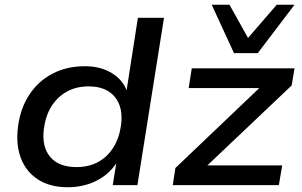

<svg xmlns="http://www.w3.org/2000/svg" viewBox="-20 -780 1273 809"><path d="M266 9Q191 9 140.5 -23.5Q90 -56 68 -113.5Q46 -171 56 -247Q66 -324 103.5 -381Q141 -438 201 -469.5Q261 -501 338 -501Q404 -501 452 -471.5Q500 -442 517 -390H512L561 -705H671L559 0H455L472 -105H478Q457 -68 424.5 -42.5Q392 -17 351.5 -4Q311 9 266 9ZM302 -76Q355 -76 394.5 -98Q434 -120 458.5 -160Q483 -200 490 -253Q500 -328 463.5 -372Q427 -416 353 -416Q301 -416 261 -393.5Q221 -371 196.5 -331.5Q172 -292 165 -238Q155 -163 191 -119.5Q227 -76 302 -76ZM708 0 719 -72 1103 -438 1100 -409H775L788 -492H1221L1209 -420L822 -53L825 -83H1169L1155 0ZM966 -556 872 -760H947L1025 -620L1146 -760H1221L1066 -556Z"/></svg>

Font: Nunito Sans 10pt SemiExpanded SemiBold
Style: Italic
Weight: 600
Width: 6
Italic angle: -9°
Designer: Vernon Adams
Foundry: Vernon Adams
Version: Version 3.101;gftools[0.9.27]